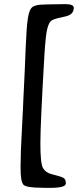

<svg xmlns="http://www.w3.org/2000/svg" viewBox="-20 -764 400 924"><path d="M335 -726.6Q335 -701.7 312.5 -690.9Q301.8 -685.5 271.2 -679.4Q240.7 -673.3 228.3 -665.3Q215.8 -657.2 207.8 -626.7Q199.7 -596.2 193.8 -500Q174.3 -168 174.3 -72.5Q174.3 22.9 187 44.9Q199.7 66.9 227.1 73.7Q276.4 85.9 286.6 92.8Q296.9 99.6 296.9 118.7Q296.9 140.1 221.2 140.1H196.3L184.1 139.6Q107.4 139.6 93.3 125.5Q79.1 111.3 79.1 47.4V23.4L79.6 11.7Q79.6 -33.7 83 -90.3Q86.4 -147 88.9 -210L90.3 -234.9L92.3 -284.7Q93.8 -309.1 94.2 -322.3L97.2 -384.3Q98.1 -407.7 98.9 -420.9Q99.6 -434.1 103.5 -532.7Q107.4 -631.3 114 -675.5Q120.6 -719.7 137.2 -731Q153.8 -742.2 195.3 -742.2L207.5 -742.7Q220.2 -743.2 232.9 -743.2L294.4 -744.1Q335 -744.1 335 -726.6Z"/></svg>

Font: Averia Gruesa Libre
Style: Regular
Weight: 400
Italic angle: -1.70001°
Version: Version 1.002